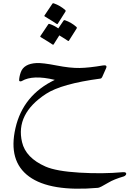

<svg xmlns="http://www.w3.org/2000/svg" viewBox="-20 -647 797 1182"><path d="M632.8 -226.1 608.9 -172.4Q605 -164.1 597.7 -163.1Q358.4 -131.3 262.7 -68.8Q74.7 54.2 115.7 228Q138.2 324.7 260.3 378.4Q326.2 407.2 469.2 415.8Q612.3 424.3 734.9 413.1Q750.5 411.6 754.9 417.2Q759.3 422.9 754.6 429.7Q750 436.5 742.2 439Q681.6 456.5 647 477.5Q595.7 508.3 583.5 509.3Q289.6 535.2 159.2 439.9Q28.8 344.7 75.2 141.6Q121.6 -61.5 317.4 -155.3Q182.1 -188 114.7 -148.4Q108.9 -145 103.3 -146.2Q97.7 -147.5 97.7 -152.8Q98.6 -176.3 107.9 -202.1Q126.5 -254.4 204.1 -258.8Q242.7 -260.7 327.1 -244.1Q411.6 -227.5 470 -228.5Q528.3 -229.5 613.8 -244.1Q643.1 -249 632.8 -226.1ZM302.7 -624.5Q305.2 -628.4 311 -626.5Q350.6 -612.8 381.8 -585Q386.2 -581.1 383.3 -576.2L335.4 -500.5Q332.5 -496.1 325.4 -502Q318.4 -507.8 255.4 -545.9Q251.5 -548.3 253.9 -551.8ZM371.6 -520.5Q374 -524.4 379.9 -522.5Q419.4 -508.8 450.7 -481Q455.1 -477.1 452.1 -472.2L404.3 -396.5Q401.4 -392.1 394.5 -397.9Q388.7 -402.8 345.2 -429.2L310.1 -373.5Q307.1 -369.1 300 -375Q293 -380.9 230 -418.9Q226.1 -421.4 228.5 -424.8L277.3 -497.6Q279.8 -501.5 285.6 -499.5Q314.5 -489.7 338.9 -472.2Z"/></svg>

Font: Amiri
Style: Regular
Weight: 400
Designer: Khaled Hosny
Version: Version 000.108